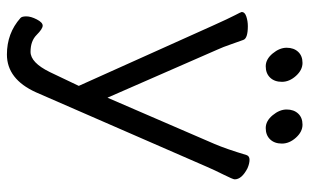

<svg xmlns="http://www.w3.org/2000/svg" viewBox="-194 -716 916 569"><g transform="rotate(90 264.5 -431.0)"><path d="M405 -808Q405 -786 392.5 -773Q380 -760 359 -760Q338 -760 321 -780.5Q304 -801 304 -822Q304 -843 316 -856Q328 -869 349 -869Q370 -869 387.5 -849.5Q405 -830 405 -808ZM222 -808Q222 -786 209.5 -773Q197 -760 176 -760Q155 -760 138 -780.5Q121 -801 121 -822Q121 -843 133 -856Q145 -869 166 -869Q187 -869 204.5 -849.5Q222 -830 222 -808ZM234 -206 56 -602Q34 -651 24.5 -669Q15 -687 15 -689Q15 -698 28.5 -702.5Q42 -707 57 -707Q94 -707 98 -693Q103 -680 111 -656.5Q119 -633 126 -618L269 -291L406 -608Q421 -643 439 -703Q442 -712 453 -712Q464 -712 478 -706Q511 -689 511 -668Q511 -663 497 -635Q483 -607 474 -586L253 -79Q214 7 141 7Q78 7 33 -33Q28 -37 28 -50.5Q28 -64 37 -81.5Q46 -99 55.5 -99Q65 -99 83 -81Q101 -63 133 -63Q165 -63 193 -120Z"/></g></svg>

Font: Moon Stars Kai T
Style: Regular
Weight: 400
Designer: GuiWonder
Version: Version 1.101